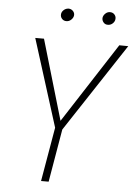

<svg xmlns="http://www.w3.org/2000/svg" viewBox="-59 -916 677 961"><g transform="rotate(5 280.0 -436.0)"><path d="M136.7 -710.9 254.9 -308.6 515.1 -710.9 560.1 -710.4 267.6 -266.1 222.2 0H184.1L231 -272L92.8 -710.9ZM210.9 -840.8Q211.9 -852.5 222.2 -861.8Q232.4 -871.1 246.1 -871.6Q259.3 -871.6 268.6 -862.1Q277.8 -852.5 276.4 -839.8Q274.9 -827.6 264.4 -817.9Q253.9 -808.1 240.7 -808.1Q226.6 -808.1 218 -817.9Q209.5 -827.6 210.9 -840.8ZM419.4 -840.3Q420.9 -852.5 431.2 -862.3Q441.4 -872.1 454.6 -872.1Q468.8 -872.1 477.3 -862.3Q485.8 -852.5 484.4 -839.8Q483.4 -827.1 473.1 -817.6Q462.9 -808.1 449.2 -808.1Q435.5 -807.6 427 -817.6Q418.5 -827.6 419.4 -840.3Z"/></g></svg>

Font: Roboto Condensed ExtraLight
Style: Italic
Weight: 250
Italic angle: -12°
Designer: Christian Robertson
Foundry: Google
Version: Version 3.008; 2023